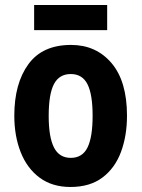

<svg xmlns="http://www.w3.org/2000/svg" viewBox="-20 -735 564 765"><path d="M486 -274Q486 -194 462 -129.5Q438 -65 388 -27.5Q338 10 261 10Q188 10 138 -27Q88 -64 62.5 -128.5Q37 -193 37 -274Q37 -402 93 -479Q149 -556 263 -556Q363 -556 424.5 -483.5Q486 -411 486 -274ZM174 -273Q174 -189 195 -147.5Q216 -106 262 -106Q308 -106 328.5 -147Q349 -188 349 -274Q349 -359 328.5 -399.5Q308 -440 262 -440Q216 -440 195 -400Q174 -360 174 -273ZM407 -715V-615H116V-715Z"/></svg>

Font: Noto Sans Gujarati Condensed
Style: Bold
Weight: 700
Width: 3
Designer: Jelle Bosma - Monotype Design Team, Universal Thirst
Foundry: Monotype Imaging Inc.
Version: Version 2.106; ttfautohint (v1.8.4.7-5d5b)